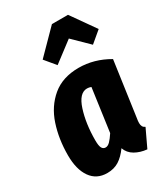

<svg xmlns="http://www.w3.org/2000/svg" viewBox="-205 -922 908 1035"><g transform="rotate(-30 248.5 -404.5)"><path d="M483 -499 435 -159Q432 -143 432 -130Q432 -117 436.5 -108.5Q441 -100 452 -95L400 15Q358 11 326 -7.5Q294 -26 282 -60Q254 -21 223 -1.5Q192 18 150 18Q84 18 48.5 -32.5Q13 -83 13 -171Q13 -272 41.5 -358Q70 -444 134 -497.5Q198 -551 298 -551Q394 -551 483 -499ZM181 -167Q181 -133 188.5 -119.5Q196 -106 211 -106Q225 -106 239 -120.5Q253 -135 270 -161L307 -427Q294 -432 282 -432Q233 -432 207 -351.5Q181 -271 181 -167ZM208 -620 153 -686 292 -827H392L497 -678L428 -620L332 -714Z"/></g></svg>

Font: Fira Sans Extra Condensed ExtraBold
Style: Italic
Weight: 800
Width: 3
Italic angle: -8°
Designer: Carrois Corporate & Edenspiekermann AG
Foundry: Carrois Corporate GbR & Edenspiekermann AG
Version: Version 4.203